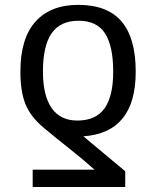

<svg xmlns="http://www.w3.org/2000/svg" viewBox="-20 -558 640 786"><path d="M535.6 -264.6Q535.6 -14.6 321.3 0L492.7 143.1V207.5H113.8V136.7H367.2Q318.4 93.3 264.2 50.5Q210 7.8 158.7 -35.2Q105.5 -79.6 84.5 -131.1Q63.5 -182.6 63.5 -264.6Q63.5 -400.9 125.2 -469.5Q187 -538.1 300.3 -538.1Q419.4 -538.1 477.5 -470.2Q535.6 -402.3 535.6 -264.6ZM443.4 -264.6Q443.4 -369.6 409.9 -421.4Q376.5 -473.1 301.8 -473.1Q227.1 -473.1 191.4 -421.9Q155.8 -370.6 155.8 -264.6Q155.8 -167 191.4 -115.7Q227.1 -64.5 296.4 -64.5Q372.1 -64.5 407.7 -114Q443.4 -163.6 443.4 -264.6Z"/></svg>

Font: Courier New
Style: Regular
Weight: 400
Designer: Steve Matteson
Foundry: Ascender Corporation
Version: Version 2.00.3